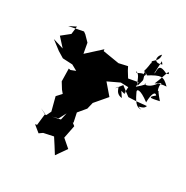

<svg xmlns="http://www.w3.org/2000/svg" viewBox="-236 -1181 1326 1367"><g transform="rotate(30 427.0 -497.0)"><path d="M106 -622 186 -618 233 -592 194 -577 179 -580 181 -476 212 -426 232 -402 196 -363 225 -252 205 -211 294 -237 325 -296 312 -238 198 -212 149 -237 195 -216 184 -120 169 -117 223 -73 250 -92 330 -109C355 -72 378 -34 402 4L462 -82L397 -138L418 -244L359 -290L319 -332L374 -254L401 -263L385 -338L436 -399L449 -453L531 -549L457 -635L550 -679L612 -677L610 -628L657 -705L658 -744L580 -730L551 -777L536 -806L453 -787L469 -779L466 -790L332 -812L330 -826L217 -723L202 -806L159 -850L141 -863L24 -840L80 -868L72 -803L7 -751L70 -682L-18 -709L55 -653ZM742 -938C677 -912 671 -968 705 -998C716 -924 624 -930 689 -897C653 -920 676 -912 651 -830C644 -836 694 -828 668 -801C686 -770 676 -767 664 -720C640 -748 641 -792 605 -804C609 -770 673 -859 675 -775C634 -862 684 -817 685 -816C771 -868 792 -872 846 -817C781 -813 762 -792 781 -803C729 -731 683 -757 711 -761C690 -725 617 -686 631 -662C585 -619 645 -615 582 -630C581 -622 548 -684 611 -587C536 -594 567 -682 534 -622L574 -672L648 -616L713 -619L794 -627C785 -585 705 -603 773 -584C748 -586 724 -580 681 -674C667 -697 692 -711 776 -647C777 -720 795 -748 814 -725C748 -673 819 -696 857 -703C779 -793 835 -749 806 -762C777 -853 858 -845 761 -794C803 -890 801 -931 815 -905C797 -879 831 -919 801 -894C702 -947 737 -867 723 -854L727 -957Z"/></g></svg>

Font: Hussar Lance
Style: ExBd
Weight: 700
Foundry: Cannot Into Space Fonts, PlusOne Fonts
Version: Version 2.270